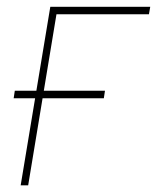

<svg xmlns="http://www.w3.org/2000/svg" viewBox="-20 -556 471 576"><path d="M430.7 -535.6 426.8 -513.2H149.4L64.5 0H42L130.9 -535.6ZM21 -261.2 24.4 -283.7H294.9L291.5 -261.2Z"/></svg>

Font: Inter 20pt Thin
Style: Italic
Weight: 250
Italic angle: -9.3988°
Version: Version 4.001;git-66647c0bb